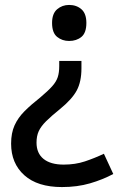

<svg xmlns="http://www.w3.org/2000/svg" viewBox="-20 -566 488 778"><path d="M310 -289Q310 -235 291 -199.5Q272 -164 223 -124Q187 -95 166.5 -74.5Q146 -54 137 -34.5Q128 -15 128 12Q128 55 156.5 78Q185 101 238 101Q285 101 324 88Q363 75 401 57L439 139Q396 162 344.5 177Q293 192 231 192Q132 192 78.5 144Q25 96 25 16Q25 -27 39 -58Q53 -89 79.5 -115.5Q106 -142 143 -171Q175 -198 191.5 -216.5Q208 -235 214 -253.5Q220 -272 220 -298V-319H310ZM330 -473Q330 -433 310 -416.5Q290 -400 260 -400Q232 -400 211.5 -416.5Q191 -433 191 -473Q191 -511 211.5 -528.5Q232 -546 260 -546Q290 -546 310 -528.5Q330 -511 330 -473Z"/></svg>

Font: Noto Sans Thaana Medium
Style: Regular
Weight: 500
Designer: David Williams
Foundry: Google Inc.
Version: Version 3.001; ttfautohint (v1.8.4.7-5d5b)